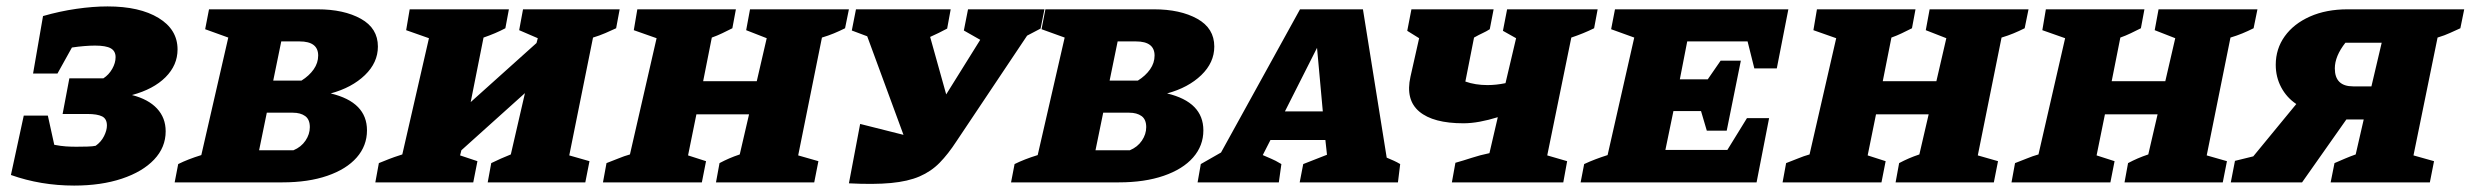

<svg xmlns="http://www.w3.org/2000/svg" viewBox="-20 -568 7695 598"><path d="M14 -23 54 -208H129L149 -117Q170 -113 185.5 -112Q201 -111 218 -111Q234 -111 252 -111.5Q270 -112 278 -114Q295 -126 304 -144Q313 -162 313 -177Q313 -198 298 -205.5Q283 -213 252 -213H175L196 -324H302Q319 -335 329.5 -353.5Q340 -372 340 -390Q340 -409 325 -417.5Q310 -426 276 -426Q261 -426 242.5 -424.5Q224 -423 204 -420L159 -339H83L114 -518Q166 -533 218 -540.5Q270 -548 315 -548Q415 -548 474 -512Q533 -476 533 -414Q533 -365 495.5 -327.5Q458 -290 391 -272Q442 -259 469 -230Q496 -201 496 -159Q496 -109 460 -71Q424 -33 359.5 -11.5Q295 10 211 10Q107 10 14 -23Z M524 0 535 -57Q565 -72 607 -85L691 -451L619 -477L631 -539H969Q1051 -539 1104 -509.5Q1157 -480 1157 -423Q1157 -373 1116.5 -334Q1076 -295 1010 -277Q1123 -250 1123 -162Q1123 -114 1091 -77.5Q1059 -41 999.5 -20.5Q940 0 860 0ZM913 -439H856L831 -317H919Q943 -332 957 -352Q971 -372 971 -395Q971 -439 913 -439ZM787 -100H894Q918 -110 931.5 -130Q945 -150 945 -172Q945 -196 930.5 -206.5Q916 -217 892 -217H811Z M1149 0 1160 -60Q1180 -68 1192.5 -73Q1205 -78 1233 -87L1316 -449L1245 -474L1256 -539H1565L1554 -480Q1524 -464 1486 -451L1446 -250L1651 -434L1655 -449L1597 -474L1609 -539H1910L1899 -480Q1884 -473 1865.5 -465Q1847 -457 1827 -451L1753 -84L1816 -66L1803 0H1499L1510 -60Q1524 -67 1540 -74Q1556 -81 1571 -87L1615 -278L1417 -100L1413 -84L1467 -66L1454 0Z M1858 0 1869 -60Q1888 -67 1906 -74.5Q1924 -82 1942 -87L2025 -449L1954 -474L1965 -539H2272L2261 -480Q2245 -472 2229.5 -464.5Q2214 -457 2197 -451L2170 -315H2337L2368 -449L2304 -474L2316 -539H2624L2612 -480Q2594 -471 2577 -464Q2560 -457 2540 -451L2466 -84L2529 -66L2516 0H2210L2221 -60Q2236 -68 2251 -74.5Q2266 -81 2284 -87L2313 -212H2149L2123 -84L2179 -66L2166 0Z M2624 3 2659 -182 2794 -148 2681 -455 2633 -473 2646 -539H2941L2930 -479Q2904 -465 2877 -453L2927 -274L3033 -444L2982 -473L2995 -539H3233L3221 -479Q3199 -467 3179 -457L2959 -128Q2933 -88 2906.5 -61Q2880 -34 2844 -18.5Q2808 -3 2755 2Q2702 7 2624 3Z M3129 0 3140 -57Q3170 -72 3212 -85L3296 -451L3224 -477L3236 -539H3574Q3656 -539 3709 -509.5Q3762 -480 3762 -423Q3762 -373 3721.5 -334Q3681 -295 3615 -277Q3728 -250 3728 -162Q3728 -114 3696 -77.5Q3664 -41 3604.5 -20.5Q3545 0 3465 0ZM3518 -439H3461L3436 -317H3524Q3548 -332 3562 -352Q3576 -372 3576 -395Q3576 -439 3518 -439ZM3392 -100H3499Q3523 -110 3536.5 -130Q3550 -150 3550 -172Q3550 -196 3535.5 -206.5Q3521 -217 3497 -217H3416Z M4299 -77Q4311 -72 4321 -67.5Q4331 -63 4341 -57L4334 0H4028L4039 -57L4113 -86L4108 -132H3937L3913 -85Q3928 -78 3939.5 -73.5Q3951 -69 3971 -57L3963 0H3710L3720 -57L3783 -93L4029 -539H4225ZM3982 -221H4100L4082 -419Z M4502 0 4513 -61Q4538 -68 4564 -76.5Q4590 -85 4619 -91L4645 -203Q4616 -194 4589 -189Q4562 -184 4538 -184Q4444 -184 4400.5 -220.5Q4357 -257 4373 -329L4400 -449L4363 -472L4376 -539H4632L4620 -477Q4609 -470 4598 -465Q4587 -460 4571 -451L4544 -314Q4575 -303 4613 -303Q4640 -303 4669 -309L4702 -449L4661 -472L4674 -539H4956L4945 -480Q4929 -472 4910.5 -464.5Q4892 -457 4874 -451L4799 -84L4861 -66L4849 0Z M4903 0 4914 -57Q4931 -65 4949.5 -72Q4968 -79 4987 -85L5070 -451L4998 -477L5010 -539H5550L5514 -355H5444L5423 -439H5235L5212 -321H5299L5339 -379H5402L5358 -161H5296L5278 -222H5192L5167 -101H5360L5421 -200H5490L5451 0Z M5532 0 5543 -60Q5562 -67 5580 -74.5Q5598 -82 5616 -87L5699 -449L5628 -474L5639 -539H5946L5935 -480Q5919 -472 5903.5 -464.5Q5888 -457 5871 -451L5844 -315H6011L6042 -449L5978 -474L5990 -539H6298L6286 -480Q6268 -471 6251 -464Q6234 -457 6214 -451L6140 -84L6203 -66L6190 0H5884L5895 -60Q5910 -68 5925 -74.5Q5940 -81 5958 -87L5987 -212H5823L5797 -84L5853 -66L5840 0Z M6245 0 6256 -60Q6275 -67 6293 -74.5Q6311 -82 6329 -87L6412 -449L6341 -474L6352 -539H6659L6648 -480Q6632 -472 6616.5 -464.5Q6601 -457 6584 -451L6557 -315H6724L6755 -449L6691 -474L6703 -539H7011L6999 -480Q6981 -471 6964 -464Q6947 -457 6927 -451L6853 -84L6916 -66L6903 0H6597L6608 -60Q6623 -68 6638 -74.5Q6653 -81 6671 -87L6700 -212H6536L6510 -84L6566 -66L6553 0Z M6928 0 6941 -67 6998 -81 7132 -244Q7102 -264 7085 -296Q7068 -328 7068 -366Q7068 -416 7096 -455Q7124 -494 7174.5 -516.5Q7225 -539 7292 -539H7655L7643 -480Q7627 -473 7611 -465.5Q7595 -458 7572 -451L7497 -84L7561 -66L7548 0H7239L7251 -60Q7267 -67 7283.5 -74Q7300 -81 7317 -87L7342 -196H7288L7150 0ZM7309 -299H7366L7398 -435H7285Q7252 -393 7252 -355Q7252 -299 7309 -299Z"/></svg>

Font: Piazzolla SC ExtraBold
Style: Italic
Weight: 800
Italic angle: -11.3°
Designer: Juan Pablo del Peral
Foundry: Huerta Tipografica
Version: Version 1.330